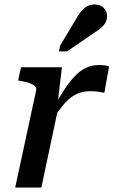

<svg xmlns="http://www.w3.org/2000/svg" viewBox="-20 -839 508 859"><path d="M48 0H165L244 -372L238 -376L257 -538H74L61 -479L72 -477Q95 -473 111 -467.5Q127 -462 135.5 -454.5Q144 -447 142 -436ZM468 -542Q464 -544 451.5 -546Q439 -548 422 -548Q389 -548 361.5 -534Q334 -520 309 -492Q284 -464 258.5 -423.5Q233 -383 204 -329L219 -308Q241 -343 260.5 -366.5Q280 -390 299 -404Q318 -418 339 -424.5Q360 -431 384 -431Q403 -431 418 -429Q433 -427 447 -424ZM319 -752Q331 -774 343.5 -788.5Q356 -803 370 -811Q384 -819 403 -819Q429 -819 444 -804Q459 -789 459 -767Q459 -749 450.5 -735.5Q442 -722 428 -711Q414 -700 395 -688L280 -609H244L249 -635Z"/></svg>

Font: Roboto Serif 20pt Medium
Style: Italic
Weight: 500
Italic angle: -10°
Version: Version 1.008